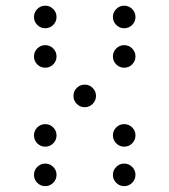

<svg xmlns="http://www.w3.org/2000/svg" viewBox="-20 -674 587 665"><path d="M175.8 -615.2Q175.8 -599.1 164.3 -587.6Q152.8 -576.2 136.7 -576.2Q120.6 -576.2 109.1 -587.6Q97.7 -599.1 97.7 -615.2Q97.7 -631.3 109.1 -642.8Q120.6 -654.3 136.7 -654.3Q152.8 -654.3 164.3 -642.8Q175.8 -631.3 175.8 -615.2ZM449.2 -615.2Q449.2 -599.1 437.7 -587.6Q426.3 -576.2 410.2 -576.2Q394 -576.2 382.6 -587.6Q371.1 -599.1 371.1 -615.2Q371.1 -631.3 382.6 -642.8Q394 -654.3 410.2 -654.3Q426.3 -654.3 437.7 -642.8Q449.2 -631.3 449.2 -615.2ZM175.8 -478.5Q175.8 -462.4 164.3 -450.9Q152.8 -439.5 136.7 -439.5Q120.6 -439.5 109.1 -450.9Q97.7 -462.4 97.7 -478.5Q97.7 -494.6 109.1 -506.1Q120.6 -517.6 136.7 -517.6Q152.8 -517.6 164.3 -506.1Q175.8 -494.6 175.8 -478.5ZM449.2 -478.5Q449.2 -462.4 437.7 -450.9Q426.3 -439.5 410.2 -439.5Q394 -439.5 382.6 -450.9Q371.1 -462.4 371.1 -478.5Q371.1 -494.6 382.6 -506.1Q394 -517.6 410.2 -517.6Q426.3 -517.6 437.7 -506.1Q449.2 -494.6 449.2 -478.5ZM312.5 -341.8Q312.5 -325.7 301 -314.2Q289.6 -302.7 273.4 -302.7Q257.3 -302.7 245.8 -314.2Q234.4 -325.7 234.4 -341.8Q234.4 -357.9 245.8 -369.4Q257.3 -380.9 273.4 -380.9Q289.6 -380.9 301 -369.4Q312.5 -357.9 312.5 -341.8ZM175.8 -205.1Q175.8 -189 164.3 -177.5Q152.8 -166 136.7 -166Q120.6 -166 109.1 -177.5Q97.7 -189 97.7 -205.1Q97.7 -221.2 109.1 -232.7Q120.6 -244.1 136.7 -244.1Q152.8 -244.1 164.3 -232.7Q175.8 -221.2 175.8 -205.1ZM449.2 -205.1Q449.2 -189 437.7 -177.5Q426.3 -166 410.2 -166Q394 -166 382.6 -177.5Q371.1 -189 371.1 -205.1Q371.1 -221.2 382.6 -232.7Q394 -244.1 410.2 -244.1Q426.3 -244.1 437.7 -232.7Q449.2 -221.2 449.2 -205.1ZM175.8 -68.4Q175.8 -52.2 164.3 -40.8Q152.8 -29.3 136.7 -29.3Q120.6 -29.3 109.1 -40.8Q97.7 -52.2 97.7 -68.4Q97.7 -84.5 109.1 -95.9Q120.6 -107.4 136.7 -107.4Q152.8 -107.4 164.3 -95.9Q175.8 -84.5 175.8 -68.4ZM449.2 -68.4Q449.2 -52.2 437.7 -40.8Q426.3 -29.3 410.2 -29.3Q394 -29.3 382.6 -40.8Q371.1 -52.2 371.1 -68.4Q371.1 -84.5 382.6 -95.9Q394 -107.4 410.2 -107.4Q426.3 -107.4 437.7 -95.9Q449.2 -84.5 449.2 -68.4Z"/></svg>

Font: DatDot Light
Style: Regular
Weight: 300
Designer: GGBot
Version: 1.00